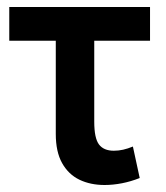

<svg xmlns="http://www.w3.org/2000/svg" viewBox="-20 -515 474 549"><path d="M279 14Q238.5 14 207 -1.2Q175.5 -16.5 157.5 -48.8Q139.5 -81 139.5 -132V-398.5H6.5V-495H409V-398.5H249.5V-167Q249.5 -120 263 -102Q276.5 -84 305.5 -84Q319 -84 332.2 -87Q345.5 -90 360 -96L379.5 -6Q354.5 4 328.8 9Q303 14 279 14Z"/></svg>

Font: Geologica Cursive
Style: Regular
Weight: 400
Designer: Sindre Bremnes, Frode Helland
Foundry: Monokrom Skriftforlag AS
Version: Version 1.010;gftools[0.9.28]